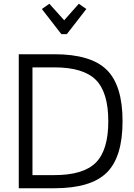

<svg xmlns="http://www.w3.org/2000/svg" viewBox="-20 -1003 713 1023"><path d="M400 -983 440 -955 336 -821H307L203 -955L243 -983L322 -895ZM80 0V-714H270Q464 -714 548.5 -631Q633 -548 633 -357Q633 -166 548.5 -83Q464 0 270 0ZM153 -70H270Q424 -70 490.5 -136.5Q557 -203 557 -357Q557 -511 490.5 -577.5Q424 -644 270 -644H153Z"/></svg>

Font: Arcon
Style: Regular
Weight: 400
Designer: M. Zarth
Foundry: martin zarth - visuelle & digitale kommunikation
Version: Version 1.131;PS 001.131;hotconv 1.0.70;makeotf.lib2.5.58329